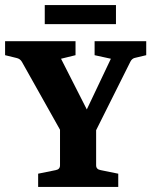

<svg xmlns="http://www.w3.org/2000/svg" viewBox="-29 -735 598 755"><path d="M226 -191 57 -492Q50 -504 36 -507L-9 -518V-573H268V-518L211 -504L332 -266H294L407 -504L343 -518V-573H546V-518L504 -508Q497 -507 492 -503Q487 -499 484 -493L333 -191ZM121 0V-52L190 -66Q207 -69 207 -85V-241H349V-85Q349 -69 367 -66L436 -52V0ZM147 -715H427V-640H147Z"/></svg>

Font: Yrsa
Style: Bold
Weight: 700
Version: Version 2.004